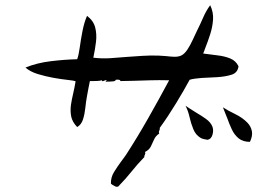

<svg xmlns="http://www.w3.org/2000/svg" viewBox="-20 -715 1040 739"><path d="M898 -460Q895 -435 871.5 -427.5Q848 -420 816 -418Q787 -417 757 -415Q727 -413 710 -408Q689 -369 658 -318Q627 -267 595 -223Q596 -218 593 -212Q592 -210 591.5 -207.5Q591 -205 593 -201Q579 -192 573 -178Q567 -164 560.5 -151Q554 -138 538 -130Q540 -126 539 -123Q538 -120 537 -118Q534 -114 536 -111Q507 -81 486.5 -55Q466 -29 435 3Q428 5 422.5 2Q417 -1 412 -4Q409 -7 407 -8Q406 -32 419 -53Q432 -74 446 -93Q451 -100 456 -106.5Q461 -113 465 -119Q509 -187 551 -261Q593 -335 631 -406Q590 -407 560 -406Q530 -405 494 -404Q482 -404 469.5 -403.5Q457 -403 443 -403Q444 -407 437.5 -408Q431 -409 426 -408Q424 -403 417 -402Q410 -401 402 -401Q398 -401 394 -401Q390 -401 386 -400L391 -406Q388 -407 385 -406Q382 -405 380 -404Q373 -400 372 -406Q365 -404 356.5 -403.5Q348 -403 340 -403Q330 -403 326 -403Q323 -390 320.5 -376Q318 -362 315 -346Q311 -325 308.5 -300.5Q306 -276 299.5 -255.5Q293 -235 277 -226Q258 -246 254 -267Q250 -288 253 -311Q256 -331 261.5 -354.5Q267 -378 271 -402Q264 -405 240 -407.5Q216 -410 185.5 -415.5Q155 -421 125.5 -430Q96 -439 78 -455Q122 -473 176 -479.5Q230 -486 277 -487Q283 -503 287 -532.5Q291 -562 297.5 -595.5Q304 -629 315 -654Q340 -635 346.5 -609Q353 -583 349.5 -554Q346 -525 340 -497Q339 -494 339 -493Q371 -489 403.5 -491Q436 -493 469 -496Q497 -498 527.5 -500Q558 -502 590 -501Q598 -501 605.5 -500Q613 -499 620 -499Q636 -497 650.5 -496.5Q665 -496 677 -501Q690 -507 701.5 -524.5Q713 -542 722 -562Q731 -582 737 -594Q751 -622 762 -647.5Q773 -673 789 -695Q802 -668 800 -639.5Q798 -611 789 -583Q780 -555 770 -530Q768 -524 766 -519Q764 -514 762 -509Q789 -505 816.5 -502Q844 -499 866 -490Q888 -481 898 -460ZM942 -169Q915 -169 898.5 -182.5Q882 -196 872 -217.5Q862 -239 854 -262L853 -264Q849 -274 843.5 -288Q838 -302 838 -302Q856 -290 885 -276Q914 -262 933 -242Q946 -228 949.5 -210Q953 -192 942 -169ZM797 -229Q803 -215 798 -197Q793 -179 778 -177Q774 -178 765.5 -179.5Q757 -181 751 -185Q733 -196 724 -218Q715 -240 709.5 -264.5Q704 -289 694 -308Q694 -308 709 -298Q724 -288 736 -281Q755 -270 772.5 -257.5Q790 -245 797 -229Z"/></svg>

Font: Yuji Boku
Style: Regular
Weight: 400
Designer: Kataoka Yuji
Foundry: Kinuta Font Factory
Version: Version 3.002